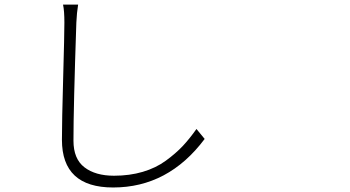

<svg xmlns="http://www.w3.org/2000/svg" viewBox="-20 -788 1540 846"><path d="M257.8 -767.6H324.2Q318.4 -732.4 316.4 -688.5Q303.7 -314.5 303.7 -168Q303.7 -87.9 352.1 -50.8Q400.4 -13.7 482.4 -13.7Q550.8 -13.7 608.9 -30.8Q667 -47.9 710.9 -80.1Q754.9 -112.3 785.2 -144.5Q815.4 -176.8 845.7 -219.7L881.8 -175.8Q721.7 38.1 478.5 38.1Q252.9 38.1 252.9 -171.9Q252.9 -253.9 258.3 -444.3Q263.7 -634.8 263.7 -688.5Q263.7 -740.2 257.8 -767.6Z"/></svg>

Font: Bpmf Zihi Sans Light
Style: Light
Weight: 300
Foundry: But Ko
Version: Version 1.320